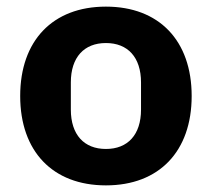

<svg xmlns="http://www.w3.org/2000/svg" viewBox="-20 -548 640 580"><path d="M300 12C461 12 559 -91 559 -258C559 -425 461 -528 300 -528C139 -528 41 -425 41 -258C41 -91 139 12 300 12ZM300 -98C234 -98 194 -141 194 -217V-299C194 -375 234 -418 300 -418C366 -418 406 -375 406 -299V-217C406 -141 366 -98 300 -98Z"/></svg>

Font: IBM Plex Mono
Style: Bold
Weight: 700
Monospace: yes
Designer: Mike Abbink, Paul van der Laan, Pieter van Rosmalen
Foundry: Bold Monday
Version: Version 2.004